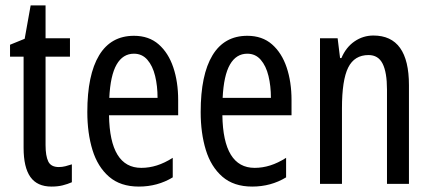

<svg xmlns="http://www.w3.org/2000/svg" viewBox="-20 -678 1591 708"><path d="M197 -62Q209 -62 221 -65Q233 -68 245 -72V-6Q229 1 211 5.5Q193 10 170 10Q117 10 92 -25.5Q67 -61 67 -133V-469H17V-513L71 -535L93 -658H148V-537H238V-469H148V-143Q148 -103 158 -82.5Q168 -62 197 -62Z M474 -546Q529 -546 565 -514.5Q601 -483 619 -429.5Q637 -376 637 -309V-253H382Q385 -59 501 -59Q530 -59 558.5 -68Q587 -77 617 -96V-24Q561 10 492 10Q424 10 382 -26.5Q340 -63 321 -125Q302 -187 302 -265Q302 -402 345.5 -474Q389 -546 474 -546ZM474 -480Q433 -480 410 -440Q387 -400 383 -317H561Q561 -361 552 -398Q543 -435 523.5 -457.5Q504 -480 474 -480Z M892 -546Q947 -546 983 -514.5Q1019 -483 1037 -429.5Q1055 -376 1055 -309V-253H800Q803 -59 919 -59Q948 -59 976.5 -68Q1005 -77 1035 -96V-24Q979 10 910 10Q842 10 800 -26.5Q758 -63 739 -125Q720 -187 720 -265Q720 -402 763.5 -474Q807 -546 892 -546ZM892 -480Q851 -480 828 -440Q805 -400 801 -317H979Q979 -361 970 -398Q961 -435 941.5 -457.5Q922 -480 892 -480Z M1357 -547Q1488 -547 1488 -364V0H1407V-348Q1407 -411 1391 -443Q1375 -475 1339 -475Q1287 -475 1264 -429Q1241 -383 1241 -279V0H1160V-537H1225L1234 -464H1239Q1256 -504 1287.5 -525.5Q1319 -547 1357 -547Z"/></svg>

Font: Noto Sans Malayalam ExtraCondensed
Style: Regular
Weight: 400
Width: 2
Designer: Jelle Bosma - Monotype Design Team
Foundry: Monotype Imaging Inc.
Version: Version 2.104; ttfautohint (v1.8.4.7-5d5b)